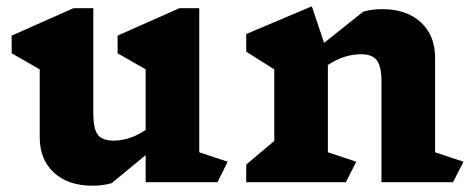

<svg xmlns="http://www.w3.org/2000/svg" viewBox="-20 -578 1502 609"><path d="M670 0H442V-86L334 3Q307 11 273 11Q196 11 151 -30.5Q106 -72 106 -143V-358L17 -409V-465L213 -552H276V-218Q276 -170 290 -151Q304 -132 340 -132Q392 -132 442 -166V-358L353 -409V-465L549 -552H612V-95L702 -65Z M1417 0H1190V-320Q1190 -367 1175.5 -386.5Q1161 -406 1125 -406Q1072 -406 1020 -372V-95L1110 -65L1077 0H761V-56L850 -131V-358L761 -414V-470L969 -558L1008 -442L1132 -541Q1159 -549 1193 -549Q1269 -549 1314.5 -507.5Q1360 -466 1360 -395V-95L1450 -65Z"/></svg>

Font: Inknut Antiqua
Style: Bold
Weight: 700
Designer: Claus Eggers Sørensen
Foundry: Claus Eggers Sørensen
Version: Version 1.003; ttfautohint (v1.8.2) -l 8 -r 50 -G 200 -x 14 